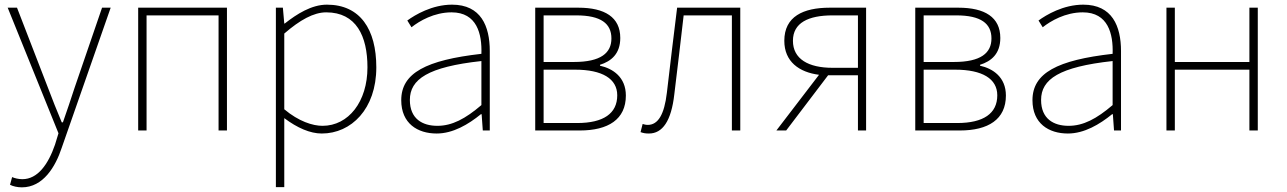

<svg xmlns="http://www.w3.org/2000/svg" viewBox="-20 -560 5523 824"><path d="M74 244C165 244 218 156 245 74L455 -527H418L300 -183C285 -138 267 -82 250 -35H245C225 -82 203 -138 186 -183L53 -527H13L231 12L216 61C187 145 142 209 76 209C60 209 43 205 32 200L23 233C36 240 56 244 74 244Z M573 0H609V-494H918V0H954V-527H573Z M1164 243H1200V-53C1256 -11 1311 13 1361 13C1487 13 1595 -92 1595 -271C1595 -434 1526 -540 1383 -540C1317 -540 1254 -500 1202 -459H1200L1194 -527H1164ZM1364 -20C1322 -20 1262 -39 1200 -91V-416C1267 -474 1326 -507 1380 -507C1509 -507 1557 -405 1557 -271C1557 -124 1476 -20 1364 -20Z M1854 13C1924 13 1990 -26 2044 -70H2047L2052 0H2082V-341C2082 -448 2044 -540 1920 -540C1834 -540 1761 -496 1728 -472L1746 -443C1780 -470 1843 -507 1918 -507C2027 -507 2049 -414 2046 -329C1809 -302 1702 -247 1702 -130C1702 -30 1772 13 1854 13ZM1857 -20C1793 -20 1739 -50 1739 -131C1739 -220 1817 -273 2046 -298V-109C1977 -50 1920 -20 1857 -20Z M2277 0H2468C2591 0 2666 -48 2666 -150C2666 -229 2610 -266 2555 -278V-282C2603 -297 2642 -329 2642 -397C2642 -486 2576 -527 2462 -527H2277ZM2313 -294V-494H2453C2559 -494 2604 -459 2604 -395C2604 -333 2559 -294 2443 -294ZM2313 -32V-261H2448C2565 -261 2629 -222 2629 -151C2629 -73 2570 -32 2457 -32Z M2765 13C2823 13 2861 -40 2874 -156C2888 -270 2901 -381 2914 -494H3121V0H3157V-527H2886C2871 -405 2856 -284 2842 -162C2831 -68 2804 -24 2760 -24C2751 -24 2745 -26 2738 -28L2729 7C2740 11 2749 13 2765 13Z M3662 0H3697V-527H3541C3427 -527 3346 -489 3346 -385C3346 -295 3410 -250 3495 -239L3312 0H3354L3534 -237H3662ZM3553 -269C3449 -269 3383 -307 3383 -385C3383 -462 3449 -494 3553 -494H3662V-269Z M3908 0H4099C4222 0 4297 -48 4297 -150C4297 -229 4241 -266 4186 -278V-282C4234 -297 4273 -329 4273 -397C4273 -486 4207 -527 4093 -527H3908ZM3944 -294V-494H4084C4190 -494 4235 -459 4235 -395C4235 -333 4190 -294 4074 -294ZM3944 -32V-261H4079C4196 -261 4260 -222 4260 -151C4260 -73 4201 -32 4088 -32Z M4563 13C4633 13 4699 -26 4753 -70H4756L4761 0H4791V-341C4791 -448 4753 -540 4629 -540C4543 -540 4470 -496 4437 -472L4455 -443C4489 -470 4552 -507 4627 -507C4736 -507 4758 -414 4755 -329C4518 -302 4411 -247 4411 -130C4411 -30 4481 13 4563 13ZM4566 -20C4502 -20 4448 -50 4448 -131C4448 -220 4526 -273 4755 -298V-109C4686 -50 4629 -20 4566 -20Z M4986 0H5022V-261H5342V0H5378V-527H5342V-294H5022V-527H4986Z"/></svg>

Font: Source Han Sans JP ExtraLight
Style: Regular
Weight: 250
Designer: Ryoko NISHIZUKA 西塚涼子 (kana, bopomofo & ideographs); Paul D. Hunt (Latin, Greek & Cyrillic); Sandoll Communications 산돌커뮤니
Foundry: Adobe
Version: Version 2.001;hotconv 1.0.107;makeotfexe 2.5.65593